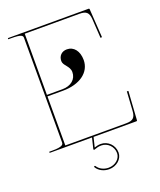

<svg xmlns="http://www.w3.org/2000/svg" viewBox="-174 -866 993 1195"><g transform="rotate(-20 322.5 -269.0)"><path d="M25 -760V-752.5H45C111 -752.5 120 -743 120 -727.5V-35.5C120 -21 113.5 -7.5 45 -7.5H25V0H305.5L288.5 70.5C288.5 71 288 72 288.5 73.5C289 75.5 291 77.5 294.5 76.5C310 71.5 321 66.5 342.5 66.5C383.5 66.5 419 100.5 419 144.5C419 180.5 385 212.5 339 212.5C307.5 212.5 279 197.5 265 174.5C264.5 173.5 261.5 171 258 173C254.5 175 256 178.5 256.5 179.5C272.5 206.5 305 222.5 339 222.5C389 222.5 429 187 429 144.5C429 95 389.5 56.5 342.5 56.5C324.5 56.5 313.5 60.5 300 64.5L316 0H600C601.5 0 605 -1 605 -4.5L617.5 -194.5L607.5 -195.5L599.5 -68.5C596.5 -26 581.5 -10 536 -10H132.5V-335H235C347 -335 422 -389.5 422 -471C422 -530 391.5 -569 345.5 -569C311.5 -569 288.5 -546 288.5 -512C288.5 -481 330 -465 330 -424.5C330 -377 292 -345 235 -345H132.5L133 -750H496C540 -750 556.5 -735.5 559.5 -691.5L567.5 -564.5L577.5 -565.5L565 -755.5C565 -757 563.5 -760 560 -760Z"/></g></svg>

Font: ZnikomitNo24
Style: Regular
Weight: 500
Designer: gluk
Foundry: gluk
Version: Version 0.55